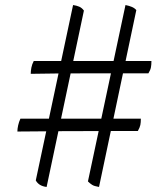

<svg xmlns="http://www.w3.org/2000/svg" viewBox="-20 -734 632 762"><path d="M373 8Q354 5 345.5 -0.5Q337 -6 329 -14L478 -714Q493 -711 503.5 -706.5Q514 -702 521 -694ZM49 -212Q49 -223 52 -236.5Q55 -250 61 -263H539Q539 -248 537 -238Q535 -228 527 -214H430Q311 -214 234.5 -213.5Q158 -213 114.5 -212.5Q71 -212 49 -212ZM165 8Q149 6 138.5 -0.5Q128 -7 122 -18L270 -714Q284 -712 294.5 -707.5Q305 -703 313 -692ZM102 -441Q102 -452 104.5 -465.5Q107 -479 114 -492H581Q581 -477 579 -466.5Q577 -456 569 -443H503Q413 -443 341.5 -443Q270 -443 212 -442.5Q154 -442 102 -441Z"/></svg>

Font: Vollkorn
Style: Italic
Weight: 400
Italic angle: -11°
Designer: Friedrich Althausen
Foundry: Friedrich Althausen
Version: Version 5.001